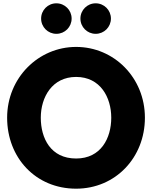

<svg xmlns="http://www.w3.org/2000/svg" viewBox="-20 -1123 917 1158"><path d="M320 -1103C269 -1103 228 -1062 228 -1011C228 -960 269 -919 320 -919C371 -919 412 -960 412 -1011C412 -1062 371 -1103 320 -1103ZM557 -1103C506 -1103 465 -1062 465 -1011C465 -960 506 -919 557 -919C608 -919 649 -960 649 -1011C649 -1062 608 -1103 557 -1103ZM23 -413C23 -172 195 15 439 15C676 15 854 -172 854 -413C854 -654 668 -840 439 -840C212 -840 23 -654 23 -413ZM226 -413C226 -536 294 -659 439 -659C585 -659 651 -536 651 -413C651 -290 589 -167 439 -167C285 -167 226 -290 226 -413Z"/></svg>

Font: Hussar Print
Style: Bold
Weight: 700
Foundry: Cannot Into Space Fonts
Version: Version 2.00